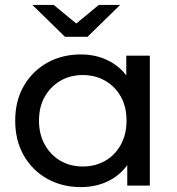

<svg xmlns="http://www.w3.org/2000/svg" viewBox="-20 -757 722 783"><path d="M310 6Q233 6 172.5 -28Q112 -62 77 -123Q42 -184 42 -265Q42 -346 77 -406.5Q112 -467 172.5 -501Q233 -535 310 -535Q377 -535 431 -505Q485 -475 517.5 -415Q550 -355 550 -265Q550 -175 518.5 -115Q487 -55 433 -24.5Q379 6 310 6ZM318 -78Q368 -78 408.5 -101Q449 -124 472.5 -166.5Q496 -209 496 -265Q496 -322 472.5 -363.5Q449 -405 408.5 -428Q368 -451 318 -451Q267 -451 227 -428Q187 -405 163 -363.5Q139 -322 139 -265Q139 -209 163 -166.5Q187 -124 227 -101Q267 -78 318 -78ZM499 0V-143L505 -266L495 -389V-530H591V0ZM245 -607 112 -737H199L331 -628H251L383 -737H470L337 -607Z"/></svg>

Font: MOST Montserrat Medium
Style: Regular
Weight: 500
Designer: Julieta Ulanovsky
Foundry: Julieta Ulanovsky
Version: Version 8.000;March 11, 2024;FontCreator 15.0.0.2926 64-bit